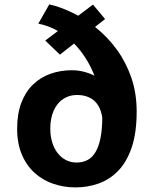

<svg xmlns="http://www.w3.org/2000/svg" viewBox="-20 -826 690 857"><path d="M317 10.5Q266 10.5 219 -5.2Q172 -21 135.5 -53.5Q99 -86 77.8 -135.5Q56.5 -185 56.5 -251.5Q56.5 -318 75.2 -367.2Q94 -416.5 127.5 -448.8Q161 -481 205.5 -496.8Q250 -512.5 301.5 -512.5Q339.5 -512.5 376 -499.2Q412.5 -486 443.2 -462.5Q474 -439 494.2 -407.8Q514.5 -376.5 520.5 -340L438.5 -280Q437 -309.5 429 -332.2Q421 -355 406.5 -370.5Q392 -386 371.2 -394Q350.5 -402 323.5 -402Q296.5 -402 274.5 -391.2Q252.5 -380.5 237 -361Q221.5 -341.5 213 -313.8Q204.5 -286 204.5 -251.5Q204.5 -218.5 213 -190.8Q221.5 -163 237.2 -142.8Q253 -122.5 274.5 -111.5Q296 -100.5 322 -100.5Q350 -100.5 371.5 -112.2Q393 -124 407.2 -148.8Q421.5 -173.5 429 -212Q436.5 -250.5 436.5 -303.5Q436.5 -362 423.5 -418Q410.5 -474 386 -524Q361.5 -574 326.5 -614.5Q291.5 -655 247.2 -682.5Q203 -710 151 -720.5L200 -806.5Q250.5 -795 304.8 -768.5Q359 -742 410 -701Q461 -660 501.5 -604.5Q542 -549 566 -480Q590 -411 590 -328.5Q590 -232 567.5 -166.8Q545 -101.5 506.5 -62.5Q468 -23.5 419 -6.5Q370 10.5 317 10.5ZM247.5 -582 182 -645 395 -805.5 449 -741Z"/></svg>

Font: Trispace Thin SemiBold
Style: Regular
Weight: 600
Version: Version 1.210